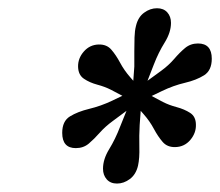

<svg xmlns="http://www.w3.org/2000/svg" viewBox="-20 -857 534 466"><path d="M264 -411.5Q248 -411.5 239 -421.8Q230 -432 230 -447.5Q230 -470.5 245 -495Q260 -519.5 271.5 -549.5L287 -588L254 -563.5Q235.5 -550 222 -534.8Q208.5 -519.5 195.5 -508.5Q182.5 -497.5 164 -497.5Q131 -497.5 131 -534.5Q131 -563 149.8 -574.5Q168.5 -586 196.5 -592.8Q224.5 -599.5 252 -612.5L277 -624.5L249.5 -639Q235 -646.5 216.2 -651.5Q197.5 -656.5 183.8 -665.8Q170 -675 169.5 -695Q169 -715.5 183.5 -732Q198 -748.5 219.5 -749Q239 -749.5 250.2 -736.5Q261.5 -723.5 271.5 -704.8Q281.5 -686 296.5 -669L303.5 -661L306 -695.5V-732.5Q306 -750 306.5 -766.2Q307 -782.5 310 -794Q315 -815.5 329.8 -826.2Q344.5 -837 361 -837Q377 -837 386 -827Q395 -817 395 -801.5Q395 -778.5 379.8 -754Q364.5 -729.5 353 -699.5L338 -661L371 -685Q389.5 -698.5 402.8 -714Q416 -729.5 429.2 -740.5Q442.5 -751.5 460.5 -751.5Q494 -751.5 494 -714.5Q494 -686 475.2 -674.2Q456.5 -662.5 428.8 -656Q401 -649.5 373 -636L348 -624L375.5 -609.5Q390 -602 408.8 -597Q427.5 -592 441.5 -583Q455.5 -574 455.5 -554Q456 -534 441.8 -517.2Q427.5 -500.5 405.5 -500Q386 -499.5 374.8 -512.5Q363.5 -525.5 353.5 -544.2Q343.5 -563 328.5 -580L321.5 -588L319 -553.5Q317.5 -528 318.2 -500.5Q319 -473 315 -455Q310 -433.5 295.2 -422.5Q280.5 -411.5 264 -411.5Z"/></svg>

Font: Libre Caslon Condensed Bold
Style: Italic
Weight: 700
Italic angle: -22.583°
Designer: Pablo Impallari, Rodrigo Fuenzalida, Katja Schimmel, Ertekin Erdin
Foundry: Pablo Impallari, Rodrigo Fuenzalida
Version: Version 2.000; ttfautohint (v1.8.4.7-5d5b);gftools[0.9.33]